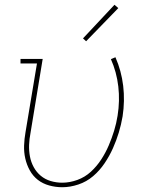

<svg xmlns="http://www.w3.org/2000/svg" viewBox="-20 -777 640 805"><path d="M241 8Q213 8 186 0.5Q159 -7 138.5 -23Q118 -39 105 -62.5Q92 -86 86 -112.5Q80 -139 81 -167Q82 -195 87 -223L135 -511H66V-530H159L108 -220Q103 -195 102 -170Q101 -145 105.5 -121Q110 -97 121.5 -76Q133 -55 151 -40Q169 -25 192.5 -18Q216 -11 241 -11Q272 -11 304 -22.5Q336 -34 361 -57Q386 -80 404.5 -108.5Q423 -137 436 -167.5Q449 -198 458.5 -229Q468 -260 473 -292Q483 -354 476 -414.5Q469 -475 445 -529L464 -537Q489 -480 496.5 -417Q504 -354 494 -289Q488 -254 478 -221Q468 -188 453.5 -155.5Q439 -123 418.5 -92.5Q398 -62 370.5 -38.5Q343 -15 308.5 -3.5Q274 8 241 8ZM341 -604 328 -616 460 -757 476 -743Z"/></svg>

Font: Iosevka Slab ThExObl
Style: Regular
Weight: 100
Width: 7
Italic angle: -9°
Monospace: yes
Designer: Belleve Invis
Foundry: Belleve Invis
Version: Version 11.1.1; ttfautohint (v1.8.3)